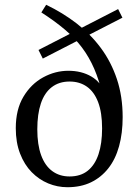

<svg xmlns="http://www.w3.org/2000/svg" viewBox="-20 -770 585 803"><path d="M262 13Q220 13 181.5 -3Q143 -19 112.5 -50Q82 -81 64 -127.5Q46 -174 46 -234Q46 -312 78 -365.5Q110 -419 160.5 -446.5Q211 -474 266 -474Q321 -474 362 -450Q403 -426 421 -377L409 -372Q395 -434 374 -482.5Q353 -531 323 -571Q293 -611 251 -646.5Q209 -682 153 -718L173 -750Q242 -717 300.5 -672Q359 -627 402 -569Q445 -511 469 -439Q493 -367 493 -280Q493 -213 478 -158.5Q463 -104 433 -66Q403 -28 360.5 -7.5Q318 13 262 13ZM271 -32Q317 -32 347 -56Q377 -80 392 -125Q407 -170 407 -233Q407 -299 390.5 -342.5Q374 -386 343.5 -407.5Q313 -429 271 -429Q227 -429 196.5 -405.5Q166 -382 151 -337.5Q136 -293 136 -229Q136 -165 152 -121Q168 -77 198.5 -54.5Q229 -32 271 -32ZM159 -525 141 -561 474 -732 492 -696Z"/></svg>

Font: Adobe Variable Font Prototype
Style: Regular
Weight: 389
Designer: Frank Grießhammer
Foundry: Adobe
Version: Version 1.004;hotconv 1.0.113;makeotfexe 2.5.65598